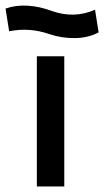

<svg xmlns="http://www.w3.org/2000/svg" viewBox="-56 -673 376 693"><path d="M176 -470V0H77V-470ZM-23 -560 -36 -642Q0 -655 43.5 -652.5Q87 -650 132 -633Q213 -605 287 -638L300 -556Q262 -536 214 -535.5Q166 -535 122 -550Q49 -575 -23 -560Z"/></svg>

Font: Kreadon Light
Style: Bold
Weight: 600
Designer: Reiya WATANABE
Foundry: StudioGnu
Version: Version 1.003; ttfautohint (v1.8.4.7-5d5b);gftools[0.9.32]